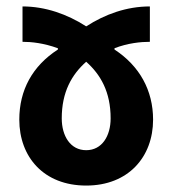

<svg xmlns="http://www.w3.org/2000/svg" viewBox="-20 -567 536 597"><path d="M50 -547V-437C78 -437 116 -433 160 -417V-413C81 -362 40 -287 40 -195C40 -79 116 10 248 10C379 10 456 -79 456 -195C456 -286 414 -362 336 -413V-417C377 -433 418 -437 446 -437V-547C374 -547 307 -523 248 -485C189 -523 121 -547 50 -547ZM248 -375C293 -335 324 -281 324 -199C324 -144 297 -100 248 -100C199 -100 172 -144 172 -199C172 -281 203 -335 248 -375Z"/></svg>

Font: Noto Sans Georgian ExtraCondensed Bold
Style: Regular
Weight: 700
Width: 2
Designer: Monotype Design Team, Akaki Razmadze
Foundry: Google LLC
Version: Version 2.005